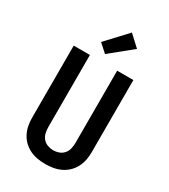

<svg xmlns="http://www.w3.org/2000/svg" viewBox="-237 -1102 1074 1221"><g transform="rotate(30 300.0 -492.0)"><path d="M300 8Q271 8 242 3Q213 -2 187 -14.5Q161 -27 140 -47Q119 -67 105.5 -93Q92 -119 86.5 -147.5Q81 -176 81 -205V-735H200V-205Q200 -184 205 -162.5Q210 -141 224 -124.5Q238 -108 258.5 -100.5Q279 -93 300 -93Q321 -93 341.5 -100.5Q362 -108 376 -124.5Q390 -141 395 -162.5Q400 -184 400 -205V-735H519V-205Q519 -176 513.5 -147.5Q508 -119 494.5 -93Q481 -67 460 -47Q439 -27 413 -14.5Q387 -2 358 3Q329 8 300 8ZM280 -788 220 -842 360 -992 440 -918Z"/></g></svg>

Font: Iosevka Curly Extended
Style: Bold
Weight: 700
Width: 7
Monospace: yes
Designer: Belleve Invis
Foundry: Belleve Invis
Version: Version 11.1.0; ttfautohint (v1.8.3)